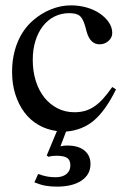

<svg xmlns="http://www.w3.org/2000/svg" viewBox="-20 -480 484 715"><path d="M205 65Q213 63 218 62.5Q223 62 231 62Q272 62 294.5 80.5Q317 99 317 131Q317 170 283.5 192.5Q250 215 192 215Q168 215 149 211.5Q130 208 108 199L122 168Q142 175 156.5 177.5Q171 180 187 180Q213 180 227.5 168Q242 156 242 136Q242 116 230 108Q218 100 189 100Q172 100 161 104L154 99L192 8Q154 3 123 -15Q92 -33 70.5 -62Q49 -91 37 -129Q25 -167 25 -212Q25 -272 45 -321.5Q65 -371 103 -404Q134 -431 170.5 -445.5Q207 -460 244 -460Q275 -460 303 -452Q331 -444 352 -429.5Q373 -415 385.5 -396.5Q398 -378 398 -357Q398 -340 384 -327.5Q370 -315 351 -315Q316 -315 303 -361L297 -383Q289 -411 277 -421Q265 -431 238 -431Q208 -431 183 -418.5Q158 -406 140 -383Q122 -360 112 -328Q102 -296 102 -257Q102 -214 113.5 -178Q125 -142 145.5 -116.5Q166 -91 194.5 -76.5Q223 -62 257 -62Q278 -62 296 -67Q314 -72 330.5 -83Q347 -94 363.5 -112Q380 -130 398 -156L412 -147Q373 -68 330 -31.5Q287 5 226 10Z"/></svg>

Font: Klingon pIqaD vaHbo'
Style: Regular
Weight: 400
Width: 0
Designer: Mike Neff (qa'vaj)
Foundry: Mike Neff and Michael Everson
Version: Version 2.003